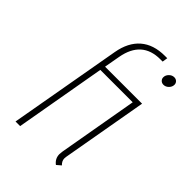

<svg xmlns="http://www.w3.org/2000/svg" viewBox="-212 -787 884 884"><g transform="rotate(45 230.0 -345.0)"><path d="M300 -37Q300 -42 302 -56L370 -444H159L81 0H51L148 -549Q161 -623 205.5 -661.5Q250 -700 324 -700H339L335 -674H320Q201 -674 178 -548L164 -470H405L331 -50Q330 -46 330 -39Q330 -22 345 -8L324 10Q300 -8 300 -37ZM388 -625Q388 -639 399 -650Q410 -661 424 -661Q435 -661 442 -654Q449 -647 449 -637Q449 -623 438 -612Q427 -601 413 -601Q402 -601 395 -608Q388 -615 388 -625Z"/></g></svg>

Font: KoHo ExtraLight
Style: Italic
Weight: 275
Italic angle: -10°
Version: Version 1.000; ttfautohint (v1.6)